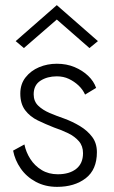

<svg xmlns="http://www.w3.org/2000/svg" viewBox="-20 -717 443 747"><path d="M75 -155 31 -131Q38 -94 60.5 -61.5Q83 -29 119.5 -9.5Q156 10 202 10Q270 10 313.5 -23.5Q357 -57 357 -125Q357 -160 338.5 -184.5Q320 -209 291 -226.5Q262 -244 229 -256Q200 -266 173 -277.5Q146 -289 128.5 -306Q111 -323 111 -350Q111 -386 137.5 -403Q164 -420 201 -420Q227 -420 248 -410Q269 -400 285.5 -384.5Q302 -369 311 -349L354 -375Q345 -401 323 -422Q301 -443 270 -456Q239 -469 201 -469Q164 -469 132 -455.5Q100 -442 79.5 -416Q59 -390 59 -353Q59 -313 78 -288Q97 -263 127 -248.5Q157 -234 190 -221Q220 -211 245.5 -198.5Q271 -186 287 -167.5Q303 -149 303 -121Q303 -81 276.5 -60Q250 -39 205 -39Q169 -39 142 -55.5Q115 -72 98 -98.5Q81 -125 75 -155ZM201 -641 328 -530 361 -557 201 -697 41 -557 73 -530Z"/></svg>

Font: Jost Light
Style: Regular
Weight: 300
Version: Version 3.710